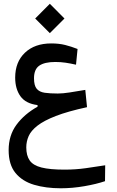

<svg xmlns="http://www.w3.org/2000/svg" viewBox="-20 -699 626 1031"><path d="M306.6 312Q226.1 312 162.8 293.2Q99.6 274.4 63 229.7Q26.4 185.1 26.4 106.9Q26.4 27.8 68.8 -29.5Q111.3 -86.9 181.6 -126V-134.8Q118.2 -142.6 89.8 -182.1Q61.5 -221.7 61.5 -282.2Q61.5 -366.2 114 -416Q166.5 -465.8 255.4 -465.8Q296.9 -465.8 329.8 -457.5Q362.8 -449.2 396.5 -436L388.2 -351.6Q358.4 -358.4 332 -362.3Q305.7 -366.2 276.9 -366.2Q219.2 -366.2 190.9 -346.4Q162.6 -326.7 162.6 -278.8Q162.6 -239.7 177 -222.4Q191.4 -205.1 220 -200.9Q248.5 -196.8 290 -196.8Q316.9 -196.8 353 -202.4Q389.2 -208 438 -216.3L447.3 -123.5Q344.2 -101.1 280 -76.2Q215.8 -51.3 181.2 -24.2Q146.5 2.9 133.8 32Q121.1 61 121.1 92.3Q121.1 136.2 139.4 162.6Q157.7 189 202.6 200.4Q247.6 211.9 326.2 211.9Q385.7 211.9 440.9 204.1Q496.1 196.3 544.9 188.5L543.9 273.9Q497.6 289.6 433.1 300.8Q368.7 312 306.6 312ZM247.6 -521 168.9 -599.6 247.6 -678.7 326.2 -599.6Z"/></svg>

Font: Cascadia Code NF
Style: Regular
Weight: 400
Monospace: yes
Designer: Aaron Bell
Foundry: Saja Typeworks
Version: Version 2404.023; ttfautohint (v1.8.4)